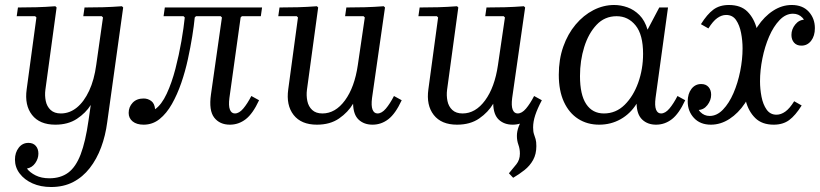

<svg xmlns="http://www.w3.org/2000/svg" viewBox="-20 -490 3288 770"><path d="M185 260Q143 260 110.5 245.5Q78 231 59 206Q40 181 40 150Q40 122 55 102.5Q70 83 94 83Q113 83 123.5 95Q134 107 134 126Q134 146 121.5 164Q109 182 88 186Q100 202 123 213.5Q146 225 178 225Q223 225 253.5 202.5Q284 180 303.5 129Q323 78 335 -7L344 -69Q324 -37 288.5 -13.5Q253 10 202 10Q139 10 108.5 -29Q78 -68 87 -132L126 -420L121 -425H47L52 -460Q91 -460 126.5 -461Q162 -462 202 -465L207 -460L162 -130Q159 -107 163.5 -85Q168 -63 183 -49Q198 -35 224 -35Q259 -35 288 -58.5Q317 -82 337.5 -126Q358 -170 366 -230L393 -420L388 -425H314L319 -460Q358 -460 393.5 -461Q429 -462 469 -465L474 -460L410 0Q403 54 385.5 101Q368 148 340 184Q312 220 273.5 240Q235 260 185 260Z M556 10Q528 10 512 -3Q496 -16 496 -37Q496 -61 512 -78Q528 -95 556 -95Q573 -95 586.5 -85Q600 -75 602 -52Q628 -70 648.5 -114Q669 -158 683.5 -214Q698 -270 707.5 -325Q717 -380 721 -420L716 -425H636L641 -460H1031L1026 -425H950L945 -420L900 -97Q896 -66 902 -50.5Q908 -35 922 -35Q939 -35 955.5 -54.5Q972 -74 988 -105L1019 -88Q994 -34 965.5 -12Q937 10 902 10Q861 10 839 -18.5Q817 -47 826 -111L870 -420L865 -425H766L761 -420Q758 -388 751 -344.5Q744 -301 733.5 -252.5Q723 -204 707 -157.5Q691 -111 669.5 -73Q648 -35 620 -12.5Q592 10 556 10Z M1560 -105 1591 -88Q1566 -34 1537.5 -12Q1509 10 1474 10Q1440 10 1418.5 -10Q1397 -30 1396 -74Q1376 -40 1340 -15Q1304 10 1251 10Q1188 10 1157.5 -29Q1127 -68 1136 -132L1175 -420L1170 -425H1096L1101 -460Q1140 -460 1175.5 -461Q1211 -462 1251 -465L1256 -460L1211 -130Q1208 -107 1212.5 -85Q1217 -63 1232 -49Q1247 -35 1273 -35Q1325 -35 1363.5 -87.5Q1402 -140 1415 -229L1443 -420L1438 -425H1364L1369 -460Q1408 -460 1443.5 -461Q1479 -462 1519 -465L1524 -460L1472 -97Q1468 -66 1474 -50.5Q1480 -35 1494 -35Q1511 -35 1527.5 -54.5Q1544 -74 1560 -105Z M2153 -88Q2135 -54 2126.5 -28Q2118 -2 2118 21Q2118 38 2121.5 48Q2125 58 2128 68Q2131 78 2131 96Q2131 128 2118 151.5Q2105 175 2083.5 192Q2062 209 2038 223L2021 205Q2037 186 2051 168.5Q2065 151 2065 126Q2065 107 2059 90.5Q2053 74 2053 55Q2053 20 2080 -19.5Q2107 -59 2140 -88ZM2122 -105 2153 -88Q2128 -34 2099.5 -12Q2071 10 2036 10Q2002 10 1980.5 -10Q1959 -30 1958 -74Q1938 -40 1902 -15Q1866 10 1813 10Q1750 10 1719.5 -29Q1689 -68 1698 -132L1737 -420L1732 -425H1658L1663 -460Q1702 -460 1737.5 -461Q1773 -462 1813 -465L1818 -460L1773 -130Q1770 -107 1774.5 -85Q1779 -63 1794 -49Q1809 -35 1835 -35Q1887 -35 1925.5 -87.5Q1964 -140 1977 -229L2005 -420L2000 -425H1926L1931 -460Q1970 -460 2005.5 -461Q2041 -462 2081 -465L2086 -460L2034 -97Q2030 -66 2036 -50.5Q2042 -35 2056 -35Q2073 -35 2089.5 -54.5Q2106 -74 2122 -105Z M2221 -190Q2221 -252 2239 -303Q2257 -354 2288.5 -391.5Q2320 -429 2360 -449.5Q2400 -470 2443 -470Q2470 -470 2496.5 -460.5Q2523 -451 2544.5 -429.5Q2566 -408 2577 -371L2624 -460H2659L2609 -97Q2605 -66 2611 -50.5Q2617 -35 2631 -35Q2648 -35 2664.5 -54.5Q2681 -74 2697 -105L2728 -88Q2703 -34 2674.5 -12Q2646 10 2611 10Q2577 10 2555.5 -10.5Q2534 -31 2533 -74Q2508 -34 2469 -12Q2430 10 2383 10Q2335 10 2298.5 -13.5Q2262 -37 2241.5 -81.5Q2221 -126 2221 -190ZM2306 -185Q2306 -110 2331 -72.5Q2356 -35 2402 -35Q2450 -35 2485 -69.5Q2520 -104 2539.5 -158.5Q2559 -213 2559 -274Q2559 -351 2529 -388Q2499 -425 2453 -425Q2405 -425 2372.5 -390.5Q2340 -356 2323 -301.5Q2306 -247 2306 -185Z M3083 10Q3036 10 3009 -16.5Q2982 -43 2971 -85Q2960 -127 2960 -173Q2960 -235 2975.5 -289Q2991 -343 3018 -383.5Q3045 -424 3080.5 -447Q3116 -470 3155 -470Q3199 -470 3223.5 -443Q3248 -416 3248 -377Q3248 -346 3233 -326.5Q3218 -307 3194 -307Q3175 -307 3164.5 -319Q3154 -331 3154 -350Q3154 -373 3169.5 -392Q3185 -411 3207 -411Q3225 -411 3232.5 -399Q3240 -387 3240 -373H3213Q3213 -403 3198 -419Q3183 -435 3160 -435Q3131 -435 3106.5 -409.5Q3082 -384 3064.5 -343.5Q3047 -303 3037.5 -255.5Q3028 -208 3028 -164Q3028 -133 3034 -102Q3040 -71 3054.5 -50.5Q3069 -30 3094 -30Q3112 -30 3129.5 -42.5Q3147 -55 3165 -84L3195 -67Q3170 -27 3145 -8.5Q3120 10 3083 10ZM2831 10Q2788 10 2763 -17Q2738 -44 2738 -83Q2738 -114 2753 -133.5Q2768 -153 2792 -153Q2811 -153 2821.5 -141Q2832 -129 2832 -110Q2832 -88 2817 -68.5Q2802 -49 2779 -49Q2761 -49 2753.5 -61Q2746 -73 2746 -87H2773Q2773 -57 2788.5 -41Q2804 -25 2826 -25Q2855 -25 2879.5 -50.5Q2904 -76 2921.5 -116.5Q2939 -157 2948.5 -204.5Q2958 -252 2958 -296Q2958 -327 2952 -358Q2946 -389 2932 -409.5Q2918 -430 2892 -430Q2874 -430 2856.5 -417.5Q2839 -405 2821 -376L2791 -393Q2816 -433 2841 -451.5Q2866 -470 2903 -470Q2951 -470 2977.5 -443.5Q3004 -417 3015 -375Q3026 -333 3026 -287Q3026 -225 3010.5 -171Q2995 -117 2968 -76.5Q2941 -36 2905.5 -13Q2870 10 2831 10Z"/></svg>

Font: Brygada 1918
Style: Italic
Weight: 400
Italic angle: -8°
Designer: Mateusz Machalski | Borys Kosmynka | Przemek Hoffer
Foundry: NIEPODLEGLA 2018
Version: Version 3.006